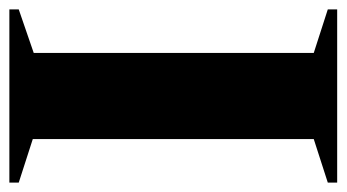

<svg xmlns="http://www.w3.org/2000/svg" viewBox="-187 -555 740 410"><g transform="rotate(-90 183.0 -350.0)"><path d="M-2 0V-20L91 -50V-650L-2 -680V-700H368V-680L275 -648V-50L368 -20V0Z"/></g></svg>

Font: Wittgenstein Black
Style: Regular
Weight: 900
Designer: Jörg Drees
Foundry: Jörg Drees
Version: Version 1.303; ttfautohint (v1.8.4.7-5d5b)